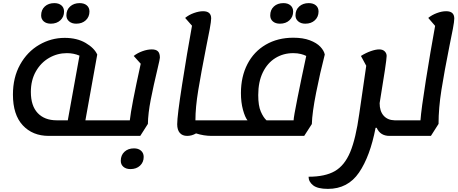

<svg xmlns="http://www.w3.org/2000/svg" viewBox="-20 -847 2937 1232"><path d="M244 -748Q244 -784 267.5 -805.5Q291 -827 329 -827Q357 -827 374 -812.5Q391 -798 391 -773Q391 -739 367.5 -717Q344 -695 306 -695Q278 -695 261 -709.5Q244 -724 244 -748ZM406 -748Q406 -784 430 -805.5Q454 -827 491 -827Q520 -827 537 -812.5Q554 -798 554 -773Q554 -739 530.5 -717Q507 -695 469 -695Q441 -695 423.5 -710Q406 -725 406 -748ZM699 -75 682 25H293Q189 25 126 -43Q63 -111 63 -240Q63 -350 109 -432.5Q155 -515 231.5 -559.5Q308 -604 395 -604Q474 -604 529.5 -571.5Q585 -539 604 -497L528 -75ZM344 -75H415L490 -490Q453 -506 409 -506Q348 -506 295 -475.5Q242 -445 210 -388.5Q178 -332 178 -257Q178 -168 222 -121.5Q266 -75 344 -75Z M1006 -477Q1006 -469 991 -406Q965 -298 947.5 -208.5Q930 -119 929 -52L880 25H681L696 -75H813Q822 -161 883 -438L838 -488Q862 -507 894 -518.5Q926 -530 954 -530Q981 -530 993.5 -517.5Q1006 -505 1006 -477ZM755 185Q755 149 778.5 127Q802 105 840 105Q868 105 885 120Q902 135 902 160Q902 194 878.5 216Q855 238 817 238Q789 238 772 223.5Q755 209 755 185Z M1386 -75 1371 25H1338Q1288 25 1238 9Q1211 25 1181 25Q1150 25 1133.5 5.5Q1117 -14 1117 -50Q1117 -103 1148.5 -304.5Q1180 -506 1212 -682L1168 -732Q1192 -752 1224.5 -763.5Q1257 -775 1283 -775Q1335 -775 1335 -729Q1335 -711 1325.5 -659Q1316 -607 1303 -545Q1270 -377 1252 -267.5Q1234 -158 1234 -76V-75Z M2064 -497Q2034 -381 2008.5 -252.5Q1983 -124 1981 -51L1932 25H1370L1385 -75H1568Q1552 -95 1539 -142.5Q1526 -190 1526 -250Q1526 -355 1567.5 -435.5Q1609 -516 1685.5 -560.5Q1762 -605 1862 -605Q1924 -605 1968 -588.5Q2012 -572 2035.5 -547Q2059 -522 2064 -497ZM1945 -488Q1932 -495 1910.5 -500.5Q1889 -506 1861 -506Q1798 -506 1747 -474.5Q1696 -443 1666.5 -382.5Q1637 -322 1637 -237Q1637 -169 1653.5 -131Q1670 -93 1690 -75H1864Q1864 -94 1889 -219Q1914 -344 1945 -488ZM1714 -748Q1714 -784 1737.5 -805.5Q1761 -827 1799 -827Q1827 -827 1844 -812.5Q1861 -798 1861 -773Q1861 -739 1837.5 -717Q1814 -695 1776 -695Q1748 -695 1731 -709.5Q1714 -724 1714 -748ZM1876 -748Q1876 -784 1900 -805.5Q1924 -827 1961 -827Q1990 -827 2007 -812.5Q2024 -798 2024 -773Q2024 -739 2000.5 -717Q1977 -695 1939 -695Q1911 -695 1893.5 -710Q1876 -725 1876 -748Z M2559 -75 2544 25H2479Q2420 25 2397 -27H2390Q2355 156 2283.5 260.5Q2212 365 2084 365Q2018 365 1989 342Q1960 319 1960 287Q2066 287 2128.5 251Q2191 215 2227 129Q2263 43 2285 -115L2330 -425L2296 -488Q2328 -508 2359.5 -519Q2391 -530 2413 -530Q2436 -530 2448.5 -517.5Q2461 -505 2461 -488Q2461 -457 2416 -185Q2416 -134 2441.5 -105Q2467 -76 2512 -75Z M2895 -728Q2895 -710 2886 -662Q2877 -614 2865 -557Q2831 -387 2812.5 -270Q2794 -153 2794 -52L2745 25H2542L2558 -75H2678Q2683 -145 2712.5 -331Q2742 -517 2772 -681L2728 -732Q2751 -751 2783 -763Q2815 -775 2843 -775Q2895 -775 2895 -728Z"/></svg>

Font: Lemonada
Style: Regular
Weight: 400
Designer: Mohamed Gaber (Arabic) Eduardo Tunni (Latin)
Foundry: Kief Type Foundry
Version: Version 3.006